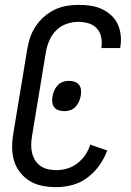

<svg xmlns="http://www.w3.org/2000/svg" viewBox="-20 -763 540 791"><path d="M212 8Q183 8 154.5 2.5Q126 -3 103 -17Q80 -31 63 -52.5Q46 -74 38 -100.5Q30 -127 30 -156Q30 -185 35 -214L92 -559Q96 -584 104 -608Q112 -632 126.5 -654Q141 -676 161.5 -694Q182 -712 205 -723Q228 -734 253 -738.5Q278 -743 303 -743Q328 -743 352.5 -739.5Q377 -736 398 -726.5Q419 -717 436.5 -701.5Q454 -686 464 -665.5Q474 -645 477 -620.5Q480 -596 476 -571L475 -565H397L398 -569Q401 -590 396.5 -611Q392 -632 378.5 -646.5Q365 -661 344.5 -667Q324 -673 302 -673Q279 -673 254 -664.5Q229 -656 211 -637.5Q193 -619 183 -595.5Q173 -572 169 -548L112 -203Q109 -185 108.5 -167.5Q108 -150 112 -133.5Q116 -117 124.5 -103Q133 -89 146.5 -79.5Q160 -70 177 -66Q194 -62 212 -62Q234 -62 256.5 -68.5Q279 -75 298.5 -90Q318 -105 331.5 -125Q345 -145 352 -167L422 -143Q410 -111 389.5 -82Q369 -53 340.5 -31.5Q312 -10 278.5 -1Q245 8 212 8ZM246 -305Q234 -305 222.5 -308.5Q211 -312 204 -320.5Q197 -329 195.5 -341Q194 -353 196 -365Q198 -377 203 -389Q208 -401 217 -411Q226 -421 238.5 -425.5Q251 -430 263 -430Q275 -430 286.5 -426.5Q298 -423 305 -414.5Q312 -406 313.5 -394Q315 -382 313 -370Q311 -358 306 -346Q301 -334 292 -324Q283 -314 270.5 -309.5Q258 -305 246 -305Z"/></svg>

Font: Iosevka Curly
Style: Italic
Weight: 400
Italic angle: -9°
Monospace: yes
Designer: Belleve Invis
Foundry: Belleve Invis
Version: Version 22.1.2; ttfautohint (v1.8.4)